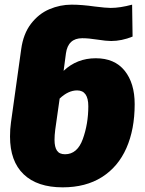

<svg xmlns="http://www.w3.org/2000/svg" viewBox="-20 -784 622 824"><path d="M558 -337Q558 -229 522.5 -148.5Q487 -68 417.5 -24Q348 20 249 20Q140 20 81.5 -36Q23 -92 23 -198Q23 -230 27 -258L71 -573Q80 -639 113 -682Q146 -725 192 -744.5Q238 -764 287 -764Q331 -764 387 -756Q435 -750 455 -750Q495 -750 547 -764L549 -627Q502 -608 457 -608Q436 -608 398 -614Q360 -620 333 -620Q272 -620 263 -555L253 -480Q310 -534 391 -534Q472 -534 515 -480.5Q558 -427 558 -337ZM359 -328Q359 -396 311 -396Q273 -396 236 -361L217 -227Q214 -203 214 -184Q214 -153 224.5 -137.5Q235 -122 259 -122Q312 -122 335.5 -187.5Q359 -253 359 -328Z"/></svg>

Font: FiraGO Heavy
Style: Italic
Weight: 900
Italic angle: -8°
Designer: bBox Type GmbH
Foundry: bBox Type GmbH
Version: Version 1.001